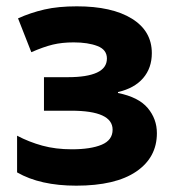

<svg xmlns="http://www.w3.org/2000/svg" viewBox="-20 -577 570 607"><path d="M221 10Q107 10 34 -32V-148Q72 -128 114 -116.5Q156 -105 207 -105Q267 -105 301.5 -119.5Q336 -134 336 -167Q336 -227 205 -227H119V-333H195Q255 -333 286.5 -347.5Q318 -362 318 -392Q318 -420 288 -431.5Q258 -443 213 -443Q176 -443 147 -436Q118 -429 79 -412L37 -519Q77 -537 120.5 -547Q164 -557 223 -557Q334 -557 397 -518Q460 -479 460 -409Q460 -362 432.5 -330Q405 -298 353 -286V-283Q418 -270 447 -235.5Q476 -201 476 -156Q476 -79 410.5 -34.5Q345 10 221 10Z"/></svg>

Font: Noto Sans Mono Condensed
Style: Bold
Weight: 700
Width: 3
Designer: Monotype Design Team
Foundry: Monotype Imaging Inc.
Version: Version 2.014